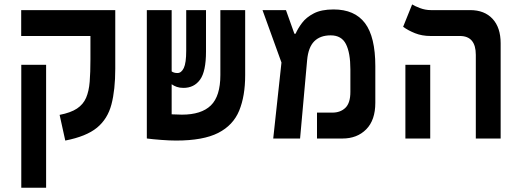

<svg xmlns="http://www.w3.org/2000/svg" viewBox="-20 -632 2384 876"><path d="M505.9 -585.9V-318.4Q505.9 -222.2 488.5 -155.8Q471.2 -89.4 422.4 -49.3Q373.5 -9.3 277.8 9.3L252 -107.9Q302.7 -117.7 331.3 -136.7Q359.9 -155.8 372.8 -185.8Q385.7 -215.8 389.2 -259Q392.6 -302.2 392.6 -360.8V-467.8H76.7V-585.9ZM190.4 224.6H77.1V-336.4H190.4Z M783.7 9.3Q753.9 9.3 715.3 6.3Q676.8 3.4 650.9 0V-0.5H649.9V-585.9H763.2V-306.2Q773.4 -298.8 789.6 -298.8Q807.6 -298.8 818.6 -321.8Q829.6 -344.7 829.6 -400.9V-585.9H919.9V-397Q919.9 -306.2 892.8 -268.6Q865.7 -231 816.9 -231Q799.8 -231 786.6 -235.6Q773.4 -240.2 763.2 -247.6V-110.4Q793.5 -108.9 810.1 -108.9Q898.9 -108.9 942.1 -151.1Q985.4 -193.4 985.4 -289.6V-585.9H1098.6V-289.1Q1098.6 -193.8 1071.3 -127.2Q1043.9 -60.5 975.6 -25.6Q907.2 9.3 783.7 9.3Z M1226.6 0 1264.2 -346.7 1177.7 -585.9H1284.7L1323.2 -478H1328.6Q1338.9 -502 1358.2 -527.6Q1377.4 -553.2 1411.9 -571Q1446.3 -588.9 1502 -588.9Q1598.1 -588.9 1645.3 -526.4Q1692.4 -463.9 1692.4 -330.1V-163.1Q1692.4 -84 1650.9 -42Q1609.4 0 1542.5 0H1426.3V-118.2H1496.6Q1533.2 -118.2 1555.9 -140.1Q1578.6 -162.1 1578.6 -212.4V-315.4Q1578.6 -391.1 1558.3 -430.9Q1538.1 -470.7 1488.8 -470.7Q1440.9 -470.7 1413.8 -443.6Q1386.7 -416.5 1381.3 -357.9L1349.1 0Z M2150.9 0V-381.8Q2150.9 -467.8 2078.1 -467.8H1944.3Q1905.3 -467.8 1873.5 -480.5Q1841.8 -493.2 1819.3 -509.8L1860.4 -611.8Q1871.6 -604.5 1896 -595.2Q1920.4 -585.9 1945.8 -585.9H2125Q2190.4 -585.9 2227.3 -546.1Q2264.2 -506.3 2264.2 -434.6V0ZM1829.6 0V-336.4H1942.9V0Z"/></svg>

Font: CaskaydiaCove NF SemiBold
Style: Regular
Weight: 600
Designer: Aaron Bell
Foundry: Saja Typeworks
Version: Version 2111.001; VTT 6.35;Nerd Fonts 3.2.1